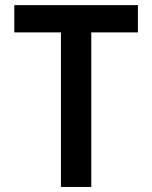

<svg xmlns="http://www.w3.org/2000/svg" viewBox="-20 -740 602 760"><path d="M221.2 0V-631.3H341.3V0ZM36.6 -611.8V-719.7H525.9V-611.8Z"/></svg>

Font: Reddit Mono SemiBold
Style: Regular
Weight: 600
Monospace: yes
Designer: Stephen Hutchings
Foundry: Reddit
Version: Version 1.014